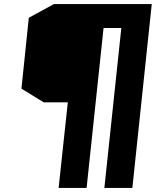

<svg xmlns="http://www.w3.org/2000/svg" viewBox="-20 -720 775 940"><path d="M491 200 574 -583H487L404 200H267L312 -219H194L85 -286L121 -633L244 -700H723L628 200Z"/></svg>

Font: Quantico
Style: Bold Italic
Weight: 700
Italic angle: -12°
Designer: Matt Desmond
Foundry: MADtype
Version: Version 2.002